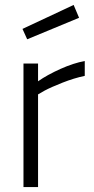

<svg xmlns="http://www.w3.org/2000/svg" viewBox="-20 -757 379 777"><path d="M75 0V-500H134V-428Q171 -454 224.5 -478Q278 -502 323 -510V-450Q280 -441 233 -422.5Q186 -404 160 -390L134 -375V0ZM71 -640 278 -737 300 -685 90 -598Z"/></svg>

Font: Titillium Web
Style: Light
Weight: 300
Version: Version 1.001;PS 57.000;hotconv 1.0.70;makeotf.lib2.5.55311